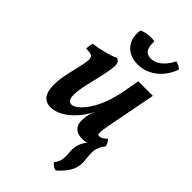

<svg xmlns="http://www.w3.org/2000/svg" viewBox="-281 -781 1114 1114"><g transform="rotate(45 276.0 -224.5)"><path d="M317 -524C399 -524 474 -578 508 -672C500 -683 480 -693 464 -696C433 -634 390 -602 347 -602C305 -602 288 -632 292 -688C254 -694 218 -689 190 -675C176 -591 225 -524 317 -524ZM523 -57C520 -72 511 -89 501 -98C482 -80 469 -72 457 -72C437 -72 435 -77 461 -209L509 -458H390L371 -356C337 -173 250 -88 211 -88C177 -88 169 -132 194 -237C242 -438 240 -447 208 -467C171 -449 93 -429 50 -426C43 -412 41 -393 42 -378C109 -377 112 -374 74 -219C44 -95 47 9 135 9C218 9 299 -76 336 -152H337C329 -136 324 -120 321 -104C309 -41 323 9 398 9C409 9 420 7 431 4C405 38 395 71 398 108C401 141 406 189 375 219C384 233 398 243 416 247C496 177 501 126 494 74C490 30 483 -10 523 -57Z"/></g></svg>

Font: Vollkorn Semibold
Style: Italic
Weight: 600
Italic angle: -11°
Designer: Friedrich Althausen
Foundry: Friedrich Althausen
Version: Version 4.015;PS 004.015;hotconv 1.0.88;makeotf.lib2.5.64775